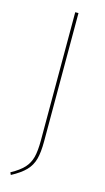

<svg xmlns="http://www.w3.org/2000/svg" viewBox="-121 -722 470 859"><g transform="rotate(15 113.5 -292.0)"><path d="M130 -86Q130 -36 121.5 -4.5Q113 27 90.5 50.5Q68 74 25 97L20 86Q60 64 80 42Q100 20 107.5 -9.5Q115 -39 115 -87V-681H130Z"/></g></svg>

Font: Fira Sans Compressed Hair
Style: Regular
Weight: 100
Width: 1
Designer: bBox Type GmbH & Carrois Corporate GbR & Edenspiekermann AG
Foundry: bBox Type GmbH & Carrois Corporate GbR & Edenspiekermann AG
Version: Version 4.301